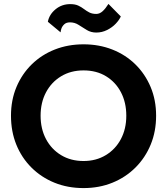

<svg xmlns="http://www.w3.org/2000/svg" viewBox="-20 -940 851 979"><path d="M224 -829Q231 -866 263 -892.5Q295 -919 338 -919Q363 -919 379 -911.5Q395 -904 408 -894Q421 -884 435.5 -876.5Q450 -869 471 -869Q488 -869 503 -882.5Q518 -896 533 -920L596 -856Q588 -838 570 -819Q552 -800 526 -787Q500 -774 471 -774Q444 -774 422.5 -787Q401 -800 381 -813Q361 -826 337 -826Q318 -826 307.5 -816Q297 -806 293 -794Q289 -782 289 -775ZM36 -350Q36 -430 64 -496.5Q92 -563 142 -612Q192 -661 259.5 -687.5Q327 -714 406 -714Q485 -714 552.5 -687.5Q620 -661 670 -612Q720 -563 748 -496.5Q776 -430 776 -350Q776 -270 748.5 -203Q721 -136 671 -86Q621 -36 553.5 -8.5Q486 19 406 19Q325 19 257.5 -8.5Q190 -36 140 -86Q90 -136 63 -203Q36 -270 36 -350ZM187 -350Q187 -283 214.5 -231Q242 -179 291.5 -149Q341 -119 406 -119Q470 -119 519.5 -149Q569 -179 596.5 -231Q624 -283 624 -350Q624 -417 597 -469Q570 -521 521 -551Q472 -581 406 -581Q341 -581 291.5 -551Q242 -521 214.5 -469Q187 -417 187 -350Z"/></svg>

Font: Jost* Semi
Style: Regular
Weight: 600
Version: Version 3.7